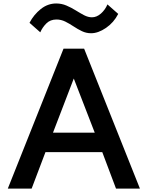

<svg xmlns="http://www.w3.org/2000/svg" viewBox="-20 -1112 871 1132"><path d="M26 0H166.5L248 -215H583L664 0H805L476 -825H354.5ZM292.5 -330 415 -649 538.5 -330ZM517 -916Q559 -916 605 -947.5Q651 -979 677 -1030L613.5 -1086Q600 -1054 575 -1032Q550 -1010 522 -1010Q499.5 -1010 476 -1022.2Q452.5 -1034.5 426.5 -1050.8Q400.5 -1067 372 -1079.2Q343.5 -1091.5 311.5 -1091.5Q261.5 -1091.5 220.2 -1058.5Q179 -1025.5 154 -977.5L217.5 -921.5Q230 -950.5 253.2 -973.8Q276.5 -997 313 -997Q340 -997 364.8 -984.8Q389.5 -972.5 413.5 -956.5Q437.5 -940.5 463 -928.2Q488.5 -916 517 -916Z"/></svg>

Font: Spartan SemiBold
Style: Regular
Weight: 600
Designer: Matt Bailey, Mirko Velimirovic
Foundry: Matt Bailey
Version: Version 1.003; ttfautohint (v1.8.3)